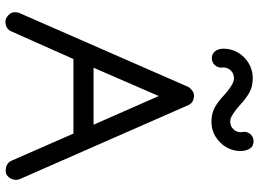

<svg xmlns="http://www.w3.org/2000/svg" viewBox="-142 -790 943 699"><g transform="rotate(90 329.5 -440.5)"><path d="M461.4 -845.7Q461.4 -849.1 460.7 -851.8Q460 -854.5 460 -857.9Q460 -872.1 470 -882.1Q480 -892.1 494.1 -892.1Q512.7 -892.1 521.2 -878.2Q529.8 -864.3 529.8 -844.2Q529.8 -815.4 515.1 -791.5Q500.5 -767.6 476.6 -753.2Q452.6 -738.8 423.8 -738.8Q392.1 -738.8 370.1 -751.5Q348.1 -764.2 330.6 -781Q313 -797.9 293.9 -810.1Q277.8 -820.8 264.6 -820.8Q248 -820.8 236.8 -809.3Q225.6 -797.9 225.6 -781.7Q225.6 -779.8 225.8 -778.1Q226.1 -776.4 226.1 -774.4Q226.1 -760.3 216.1 -750.2Q206.1 -740.2 191.9 -740.2Q175.3 -740.2 166.3 -752.4Q157.2 -764.6 157.2 -782.7Q157.2 -811.5 171.6 -835.7Q186 -859.9 210.4 -874.5Q234.9 -889.2 263.7 -889.2Q295.9 -889.2 318.1 -876.2Q340.3 -863.3 358.2 -846.4Q376 -829.6 395 -817.4Q402.3 -812.5 408.7 -809.8Q415 -807.1 422.9 -807.1Q439 -807.1 450.2 -818.4Q461.4 -829.6 461.4 -845.7ZM58.6 11.2Q46.4 11.2 35.4 0.5Q24.4 -10.3 24.4 -22Q24.4 -33.7 27.8 -40.5L295.9 -653.3Q299.3 -660.6 308.8 -668Q318.4 -675.3 327.6 -675.3Q354 -675.3 363.3 -653.3L631.8 -41.5Q634.8 -35.2 634.8 -27.3Q634.8 -13.7 625.7 -1.7Q616.7 10.3 602.5 10.3Q573.7 10.3 564.5 -12.2L466.3 -236.3H194.8L94.7 -11.2Q85.4 11.2 58.6 11.2ZM329.6 -546.9 226.6 -309.6H434.1Z"/></g></svg>

Font: Manjari
Style: Regular
Weight: 400
Designer: Santhosh Thottingal <santhosh.thottingal@gmail.com>
Foundry: SMC
Version: Version 2.000